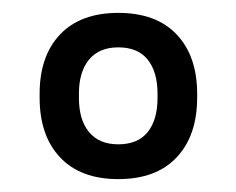

<svg xmlns="http://www.w3.org/2000/svg" viewBox="-20 -671 367 298"><path d="M163.5 -393Q105 -393 73.2 -426.8Q41.5 -460.5 41.5 -519.5V-525.5Q41.5 -584 73.2 -617.5Q105 -651 163.5 -651Q222.5 -651 254.2 -617.5Q286 -584 286 -525.5V-519.5Q286 -460.5 254.2 -426.8Q222.5 -393 163.5 -393ZM163.5 -447Q194 -447 209.2 -466Q224.5 -485 224.5 -519V-525.5Q224.5 -559.5 209.2 -578.5Q194 -597.5 163.5 -597.5Q134 -597.5 118.2 -578.5Q102.5 -559.5 102.5 -525.5V-519Q102.5 -485 118.2 -466Q134 -447 163.5 -447Z"/></svg>

Font: Anek Telugu Medium
Style: Regular
Weight: 400
Version: Version 1.003